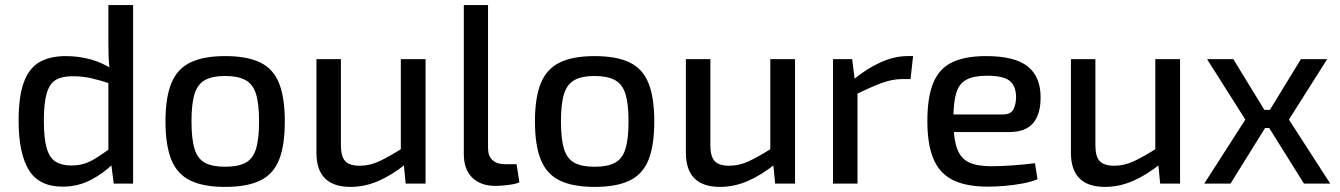

<svg xmlns="http://www.w3.org/2000/svg" viewBox="-20 -720 5257 753"><path d="M238 -500Q287 -500 334 -487.5Q381 -475 423 -447L417 -391Q373 -405 338.5 -413Q304 -421 264 -421Q224 -421 199.5 -407Q175 -393 163.5 -355Q152 -317 152 -247Q152 -178 163 -139.5Q174 -101 198 -86Q222 -71 259 -71Q287 -71 310 -78Q333 -85 358 -101Q383 -117 417 -141L425 -79Q387 -41 336.5 -14.5Q286 12 225 12Q133 12 93 -53.5Q53 -119 53 -246Q53 -342 73.5 -397.5Q94 -453 135 -476.5Q176 -500 238 -500ZM502 -700V0H426L415 -86L405 -94V-426L411 -441Q407 -469 406 -496Q405 -523 405 -553V-700Z M863 -500Q949 -500 1000.5 -475Q1052 -450 1074.5 -393.5Q1097 -337 1097 -244Q1097 -150 1074.5 -93.5Q1052 -37 1000.5 -12Q949 13 863 13Q778 13 726.5 -12Q675 -37 652 -93.5Q629 -150 629 -244Q629 -337 652 -393.5Q675 -450 726.5 -475Q778 -500 863 -500ZM863 -422Q813 -422 784 -406Q755 -390 743 -351.5Q731 -313 731 -244Q731 -175 743 -136Q755 -97 784 -81.5Q813 -66 863 -66Q913 -66 942.5 -81.5Q972 -97 984 -136Q996 -175 996 -244Q996 -313 984 -351.5Q972 -390 942.5 -406Q913 -422 863 -422Z M1317 -488V-150Q1317 -106 1334 -88Q1351 -70 1391 -70Q1430 -70 1468.5 -88Q1507 -106 1562 -141L1573 -78Q1517 -33 1463.5 -10Q1410 13 1355 13Q1221 13 1221 -121V-488ZM1649 -488V0H1571L1562 -93L1552 -108V-488Z M1894 -700V-139Q1894 -108 1911.5 -92Q1929 -76 1960 -76H2006L2017 -5Q2007 0 1989.5 3Q1972 6 1953.5 7.5Q1935 9 1922 9Q1866 9 1832.5 -23Q1799 -55 1799 -116V-700Z M2312 -500Q2398 -500 2449.5 -475Q2501 -450 2523.5 -393.5Q2546 -337 2546 -244Q2546 -150 2523.5 -93.5Q2501 -37 2449.5 -12Q2398 13 2312 13Q2227 13 2175.5 -12Q2124 -37 2101 -93.5Q2078 -150 2078 -244Q2078 -337 2101 -393.5Q2124 -450 2175.5 -475Q2227 -500 2312 -500ZM2312 -422Q2262 -422 2233 -406Q2204 -390 2192 -351.5Q2180 -313 2180 -244Q2180 -175 2192 -136Q2204 -97 2233 -81.5Q2262 -66 2312 -66Q2362 -66 2391.5 -81.5Q2421 -97 2433 -136Q2445 -175 2445 -244Q2445 -313 2433 -351.5Q2421 -390 2391.5 -406Q2362 -422 2312 -422Z M2766 -488V-150Q2766 -106 2783 -88Q2800 -70 2840 -70Q2879 -70 2917.5 -88Q2956 -106 3011 -141L3022 -78Q2966 -33 2912.5 -10Q2859 13 2804 13Q2670 13 2670 -121V-488ZM3098 -488V0H3020L3011 -93L3001 -108V-488Z M3322 -488 3334 -394 3343 -380V0H3247V-488ZM3561 -500 3551 -410H3520Q3479 -410 3436.5 -394Q3394 -378 3333 -348L3326 -407Q3379 -451 3433.5 -475.5Q3488 -500 3539 -500Z M3847 -500Q3960 -500 4010.5 -459.5Q4061 -419 4061 -340Q4062 -274 4032.5 -238Q4003 -202 3937 -202H3655V-271H3912Q3945 -271 3955 -292Q3965 -313 3965 -340Q3964 -385 3938.5 -404Q3913 -423 3851 -423Q3800 -423 3771 -408Q3742 -393 3730.5 -356Q3719 -319 3719 -252Q3719 -177 3733.5 -137.5Q3748 -98 3780.5 -83Q3813 -68 3867 -68Q3905 -68 3952.5 -71.5Q4000 -75 4039 -80L4049 -17Q4025 -7 3991 -0.5Q3957 6 3921 9Q3885 12 3855 12Q3769 12 3717 -14Q3665 -40 3641 -96.5Q3617 -153 3617 -245Q3617 -341 3641 -397Q3665 -453 3716 -476.5Q3767 -500 3847 -500Z M4276 -488V-150Q4276 -106 4293 -88Q4310 -70 4350 -70Q4389 -70 4427.5 -88Q4466 -106 4521 -141L4532 -78Q4476 -33 4422.5 -10Q4369 13 4314 13Q4180 13 4180 -121V-488ZM4608 -488V0H4530L4521 -93L4511 -108V-488Z M5185 -488 5035 -251 5197 0H5094L4937 -251L5082 -488ZM4817 -488 4962 -251 4806 0H4703L4864 -251L4714 -488ZM5007 -289V-218H4893V-289Z"/></svg>

Font: Exo 2 Medium
Style: Regular
Weight: 500
Designer: Natanael Gama
Foundry: Natanael Gama
Version: Version 2.010